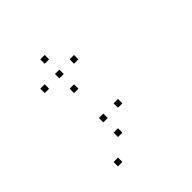

<svg xmlns="http://www.w3.org/2000/svg" viewBox="-163 -713 926 926"><g transform="rotate(-45 300.0 -250.0)"><path d="M236 -565Q235 -565 235 -565Q235 -565 235 -564V-536Q235 -535 235 -535Q235 -535 236 -535H264Q265 -535 265 -535Q265 -535 265 -536V-564Q265 -565 265 -565Q265 -565 264 -565ZM136 -465Q135 -465 135 -465Q135 -465 135 -464V-436Q135 -435 135 -435Q135 -435 136 -435H164Q165 -435 165 -435Q165 -435 165 -436V-464Q165 -465 165 -465Q165 -465 164 -465ZM236 -465Q235 -465 235 -465Q235 -465 235 -464V-436Q235 -435 235 -435Q235 -435 236 -435H264Q265 -435 265 -435Q265 -435 265 -436V-464Q265 -465 265 -465Q265 -465 264 -465ZM336 -465Q335 -465 335 -465Q335 -465 335 -464V-436Q335 -435 335 -435Q335 -435 336 -435H364Q365 -435 365 -435Q365 -435 365 -436V-464Q365 -465 365 -465Q365 -465 364 -465ZM236 -365Q235 -365 235 -365Q235 -365 235 -364V-336Q235 -335 235 -335Q235 -335 236 -335H264Q265 -335 265 -335Q265 -335 265 -336V-364Q265 -365 265 -365Q265 -365 264 -365ZM236 -165Q235 -165 235 -165Q235 -165 235 -164V-136Q235 -135 235 -135Q235 -135 236 -135H264Q265 -135 265 -135Q265 -135 265 -136V-164Q265 -165 265 -165Q265 -165 264 -165ZM336 -165Q335 -165 335 -165Q335 -165 335 -164V-136Q335 -135 335 -135Q335 -135 336 -135H364Q365 -135 365 -135Q365 -135 365 -136V-164Q365 -165 365 -165Q365 -165 364 -165ZM236 -65Q235 -65 235 -65Q235 -65 235 -64V-36Q235 -35 235 -35Q235 -35 236 -35H264Q265 -35 265 -35Q265 -35 265 -36V-64Q265 -65 265 -65Q265 -65 264 -65ZM136 35Q135 35 135 35Q135 35 135 36V64Q135 65 135 65Q135 65 136 65H164Q165 65 165 65Q165 65 165 64V36Q165 35 165 35Q165 35 164 35Z"/></g></svg>

Font: Doto Black Thin
Style: Regular
Weight: 250
Monospace: yes
Version: Version 1.000